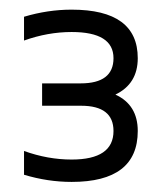

<svg xmlns="http://www.w3.org/2000/svg" viewBox="-20 -718 332 394"><path d="M29.3 -683.6Q78.1 -698.2 127 -698.2Q262.7 -698.2 262.7 -598.6Q262.7 -545.9 216.8 -523.9Q262.7 -502.9 262.7 -449.2Q262.7 -344.7 127 -344.7Q78.1 -344.7 29.3 -359.4V-408.2Q78.1 -390.6 127 -390.6Q212.9 -390.6 212.9 -449.2Q212.9 -501 146.5 -501H66.4V-546.9H145.5Q212.9 -546.9 212.9 -598.6Q212.9 -652.3 127 -652.3Q78.1 -652.3 29.3 -634.8Z"/></svg>

Font: Sansation Light
Style: Light
Weight: 300
Designer: Bernd Montag
Version: Version 1.301